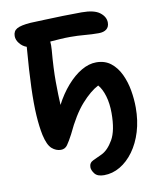

<svg xmlns="http://www.w3.org/2000/svg" viewBox="-96 -788 879 1053"><g transform="rotate(-10 343.5 -261.5)"><path d="M398 189Q361 189 346 169.5Q331 150 331 133Q331 108 354.5 97.5Q378 87 403 75Q439 58 468 8Q497 -42 497 -140Q497 -193 484.5 -235Q472 -277 451 -301Q406 -278 356 -222Q306 -166 258 -63Q239 -27 225.5 -8Q212 11 189 11Q162 11 139 -9Q116 -29 103 -87Q93 -135 89 -198Q85 -261 88 -352.5Q91 -444 102 -578Q79 -586 63 -606Q47 -626 47 -647Q47 -675 69 -687.5Q91 -700 145 -704Q174 -705 222.5 -707Q271 -709 326.5 -710.5Q382 -712 431 -712Q501 -712 532 -688Q563 -664 563 -632Q563 -608 547.5 -595.5Q532 -583 504 -583Q466 -583 427 -586.5Q388 -590 347 -590Q317 -590 288.5 -588Q260 -586 234 -584Q236 -564 234 -538Q225 -434 225.5 -360.5Q226 -287 229 -232Q259 -290 298 -334.5Q337 -379 379 -403.5Q421 -428 462 -428Q510 -428 543 -402Q576 -376 596 -333.5Q616 -291 624.5 -242Q633 -193 633 -146Q633 -74 614.5 -13Q596 48 563 93.5Q530 139 487.5 164Q445 189 398 189Z"/></g></svg>

Font: Shantell Sans Normal
Style: Regular
Weight: 600
Designer: Stephen Nixon, Anya Danilova, Shantell Martin
Foundry: Arrow Type
Version: Version 1.009;[a7da0bfa3]